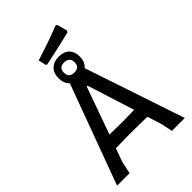

<svg xmlns="http://www.w3.org/2000/svg" viewBox="-265 -1014 1117 1117"><g transform="rotate(-45 293.5 -456.0)"><path d="M416 -912 426 -908 443 -845 438 -835Q369 -817 223 -786L214 -791L204 -838Q321 -874 416 -912ZM389 -686Q389 -640 361 -617L568 0H462L447 -71L419 -159L283 -161L160 -159L130 -76L114 0H11L238 -616Q212 -639 212 -683Q212 -724 236 -747.5Q260 -771 302 -771Q344 -771 366.5 -748Q389 -725 389 -686ZM299 -725Q257 -725 257 -684Q257 -641 301 -641Q344 -641 344 -682Q344 -725 299 -725ZM294 -533 190 -242 290 -240 393 -242 301 -533Z"/></g></svg>

Font: Alegreya Sans Medium
Style: Regular
Weight: 500
Designer: Juan Pablo del Peral
Foundry: Huerta Tipografica
Version: Version 2.007